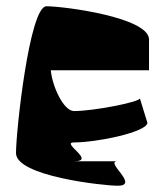

<svg xmlns="http://www.w3.org/2000/svg" viewBox="-20 -586 533 612"><path d="M31 -98C31 -24 311 6 355 6C427 6 311 -72 355 -72H216C288 -72 172 -132 216 -132C288 -132 445 -164 450 -194L426 -272C421 -260 278 -232 216 -232C182 -232 146 -313 142 -362H455V-462C450 -531 185 -566 128 -566C74 -566 31 -168 31 -98Z"/></svg>

Font: Crazy Punk
Style: Regular
Weight: 400
Version: Version 1